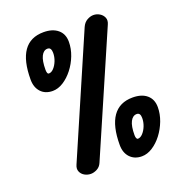

<svg xmlns="http://www.w3.org/2000/svg" viewBox="-163 -1064 1104 1201"><g transform="rotate(-20 389.0 -464.0)"><path d="M192 -569Q142.5 -569 113.8 -600Q85 -631 85 -683Q85 -808.5 129.2 -871.5Q173.5 -934.5 262 -934.5Q321.5 -934.5 356.2 -905.5Q391 -876.5 391 -824Q391 -778 373.5 -732.8Q356 -687.5 327 -650.5Q298 -613.5 262.8 -591.2Q227.5 -569 192 -569ZM173 -85.5 515.5 -877Q527.5 -904 549.2 -916.2Q571 -928.5 591.5 -928.5Q613.5 -928.5 632.5 -917Q651.5 -905.5 659.8 -885.8Q668 -866 656.5 -841L311.5 -46Q301.5 -22.5 280.2 -11.2Q259 0 239 0Q216.5 0 197.2 -11Q178 -22 170 -41.5Q162 -61 173 -85.5ZM193.5 -708.5Q193.5 -696 196.5 -688Q199.5 -680 206.5 -680Q223 -680 238.8 -696.8Q254.5 -713.5 264.8 -739.5Q275 -765.5 275 -792.5Q275 -809 269.2 -819Q263.5 -829 250 -829Q224 -829 208.8 -799Q193.5 -769 193.5 -708.5ZM469 -108Q469 -233.5 513.5 -296.8Q558 -360 645.5 -360Q706 -360 740 -330.8Q774 -301.5 774 -250Q774 -204 756.8 -158.8Q739.5 -113.5 711 -76.2Q682.5 -39 647.2 -16.5Q612 6 576 6Q527.5 6 498.2 -25Q469 -56 469 -108ZM577 -134.5Q577 -121 580.5 -113.5Q584 -106 590 -106Q606.5 -106 622.5 -123Q638.5 -140 648.8 -166Q659 -192 659 -219Q659 -254 635 -254Q608 -254 592.5 -224Q577 -194 577 -134.5Z"/></g></svg>

Font: Edu VIC WA NT Hand
Style: Regular
Weight: 400
Designer: Tina and Corey Anderson, Eben Sorkin, Mirko Velimirovic
Foundry: Google for Education
Version: Version 1.000